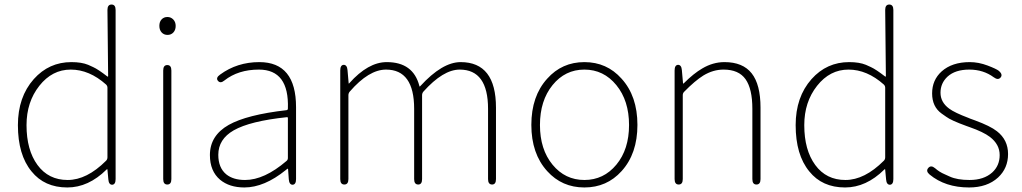

<svg xmlns="http://www.w3.org/2000/svg" viewBox="-20 -814 4507 847"><path d="M277 13Q176 13 119 -58Q59 -131 59 -262Q59 -386 129 -465Q196 -540 295 -540Q340 -540 369 -528Q380 -523 391 -518Q413 -508 453 -477Q457 -474 457 -479L454 -770Q454 -794 472 -794Q490 -794 490 -770V-24Q490 0 475 1Q460 1 458 -22L454 -65Q454 -70 450 -66Q370 13 277 13ZM448 -105Q454 -111 454 -120V-427Q454 -435 448 -441Q374 -507 292 -507Q210 -507 153.5 -435.5Q97 -364 97 -262Q97 -152 145.5 -86Q194 -20 278.5 -20Q363 -20 448 -105Z M718 0Q700 0 700 -24V-503Q700 -527 718 -527Q736 -527 736 -503V-24Q736 0 718 0ZM719 -660Q703 -660 693 -671Q683 -682 683 -700Q683 -718 693 -728.5Q703 -739 718.5 -739Q734 -739 744.5 -728Q755 -717 755 -699.5Q755 -682 745 -671Q735 -660 719 -660Z M1058 13Q992 13 951 -21Q906 -59 906 -130Q906 -216 989 -263Q1069 -308 1244 -328Q1250 -329 1250 -335Q1256 -507 1122 -507Q1031 -507 970 -459Q952 -444 941 -458Q931 -471 951 -485Q1026 -540 1124 -540Q1286 -540 1286 -341V-24Q1286 0 1271 1Q1256 1 1254 -23L1251 -65Q1251 -70 1249.5 -70Q1248 -70 1241 -64Q1146 13 1058 13ZM1061 -20Q1146 -20 1244 -104Q1250 -109 1250 -117V-293Q1250 -298 1245 -297Q1083 -280 1011 -239Q943 -200 943 -131Q943 -74 978 -45Q1009 -20 1061 -20Z M1499 0Q1481 0 1481 -24V-503Q1481 -527 1496 -528Q1511 -528 1513 -505L1518 -448Q1518 -443 1521 -447Q1604 -540 1686 -540Q1803 -540 1830 -435Q1831 -430 1834 -434Q1931 -540 2012 -540Q2168 -540 2168 -339V-24Q2168 0 2151 0Q2133 0 2133 -24V-334Q2133 -507 2008 -507Q1935 -507 1848 -410Q1842 -403 1842 -394V-24Q1842 0 1825 0Q1807 0 1807 -24V-334Q1807 -507 1683 -507Q1607 -507 1523 -410Q1517 -403 1517 -394V-24Q1517 0 1499 0Z M2394 -59Q2324 -136 2324 -263Q2324 -390 2394 -467Q2459 -540 2558 -540Q2657 -540 2722 -467Q2792 -390 2792 -263Q2792 -136 2722 -59Q2657 13 2558 13Q2459 13 2394 -59ZM2417.5 -87.5Q2473 -20 2558 -20Q2643 -20 2699 -87.5Q2755 -155 2755 -262.5Q2755 -370 2699 -438.5Q2643 -507 2558 -507Q2473 -507 2417.5 -438.5Q2362 -370 2362 -262.5Q2362 -155 2417.5 -87.5Z M2974 0Q2956 0 2956 -24V-503Q2956 -527 2971 -528Q2986 -528 2988 -505L2993 -448Q2993 -443 2997 -447Q3040 -490 3078 -512Q3125 -540 3176 -540Q3257 -540 3296 -490.5Q3335 -441 3335 -339V-24Q3335 0 3317 0Q3299 0 3299 -24V-334Q3299 -422 3269 -464.5Q3239 -507 3172 -507Q3126 -507 3083 -481Q3046 -458 2998 -409Q2992 -403 2992 -394V-24Q2992 0 2974 0Z M3708 13Q3607 13 3550 -58Q3490 -131 3490 -262Q3490 -386 3560 -465Q3627 -540 3726 -540Q3771 -540 3800 -528Q3811 -523 3822 -518Q3844 -508 3884 -477Q3888 -474 3888 -479L3885 -770Q3885 -794 3903 -794Q3921 -794 3921 -770V-24Q3921 0 3906 1Q3891 1 3889 -22L3885 -65Q3885 -70 3881 -66Q3801 13 3708 13ZM3879 -105Q3885 -111 3885 -120V-427Q3885 -435 3879 -441Q3805 -507 3723 -507Q3641 -507 3584.5 -435.5Q3528 -364 3528 -262Q3528 -152 3576.5 -86Q3625 -20 3709.5 -20Q3794 -20 3879 -105Z M4255 13Q4150 13 4081 -44Q4063 -59 4075 -73Q4087 -87 4105 -72Q4124 -55 4148 -45Q4159 -40 4170 -35Q4203 -20 4257 -20Q4320 -20 4357 -53Q4390 -83 4390 -130Q4390 -177 4347 -210Q4318 -232 4258 -253Q4255 -254 4244 -258Q4175 -283 4154 -299Q4144 -306 4134 -313Q4092 -343 4092 -402Q4092 -461 4134 -499Q4180 -540 4258 -540Q4297 -540 4336.5 -525Q4376 -510 4387 -501Q4405 -485 4394 -472Q4383 -459 4364 -473Q4318 -507 4256 -507Q4194 -507 4160 -476Q4129 -447 4129 -405Q4129 -363 4167 -335Q4191 -317 4252 -294L4259 -291Q4270 -287 4281 -283Q4349 -258 4378 -235Q4427 -197 4427 -134.5Q4427 -72 4383 -31Q4335 13 4255 13Z"/></svg>

Font: Resource Han Rounded JP ExtraLight
Style: Regular
Weight: 250
Designer: Cyano Hao (round all glyphs); Ryoko NISHIZUKA 西塚涼子 (kana, bopomofo & ideographs); Paul D. Hunt (Latin, Greek & Cyrillic)
Foundry: Cyano Hao
Version: 0.990